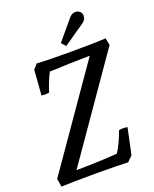

<svg xmlns="http://www.w3.org/2000/svg" viewBox="-158 -951 837 1042"><g transform="rotate(-20 260.5 -429.5)"><path d="M400 -612Q280 -610 167 -605Q146 -567 124 -499Q110 -497 102 -497Q85 -497 80 -499L91 -644L115 -671Q177 -667 301 -667Q442 -667 513 -671L521 -630L120 -53Q245 -54 356 -62Q385 -105 411 -178Q425 -180 435 -180Q446 -180 460 -178L428 -27L398 3Q337 0 210 0Q80 0 13 3L5 -44ZM370 -842Q386 -862 407 -862Q422 -862 432.5 -852.5Q443 -843 443 -828Q443 -816 438 -807Q433 -798 420 -789L298 -705L276 -730Z"/></g></svg>

Font: Caladea
Style: Italic
Weight: 400
Italic angle: -9°
Designer: Carolina Giovagnoli and Andres Torresi
Foundry: Carolina Giovagnoli & Andres Torresi
Version: Version 1.001